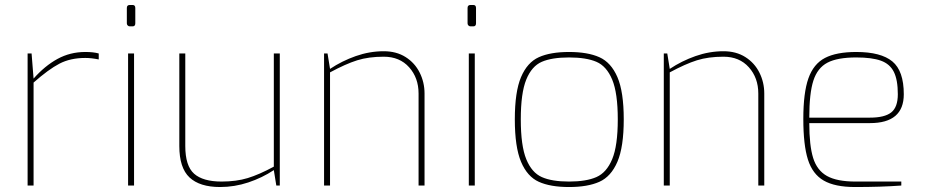

<svg xmlns="http://www.w3.org/2000/svg" viewBox="-20 -746 3724 772"><path d="M91 -531H107L115 -430Q160 -481 211 -509Q262 -537 323 -537Q356 -537 377 -531V-507Q347 -513 323 -513Q263 -513 219 -490Q175 -467 115 -414V0H91Z M490 -652V-714Q490 -726 502 -726H513Q524 -726 524 -714V-652Q524 -640 513 -640H502Q497 -640 493.5 -643.5Q490 -647 490 -652ZM495 -531H519V0H495Z M701 -159V-531H725V-159Q725 -79 760.5 -47.5Q796 -16 871 -16Q930 -16 976 -30Q1022 -44 1081 -76V-531H1105V0H1091L1081 -62Q1034 -31 978.5 -12.5Q923 6 865 6Q783 6 742 -32.5Q701 -71 701 -159Z M1283 -531H1297L1307 -469Q1355 -501 1410.5 -520.5Q1466 -540 1523 -540Q1574 -540 1611 -516.5Q1648 -493 1667.5 -454Q1687 -415 1687 -370V0H1663V-370Q1663 -433 1625 -475.5Q1587 -518 1523 -518Q1462 -518 1416 -503.5Q1370 -489 1307 -455V0H1283Z M1860 -652V-714Q1860 -726 1872 -726H1883Q1894 -726 1894 -714V-652Q1894 -640 1883 -640H1872Q1867 -640 1863.5 -643.5Q1860 -647 1860 -652ZM1865 -531H1889V0H1865Z M2050 -266Q2050 -377 2075 -436Q2100 -495 2146.5 -516Q2193 -537 2268 -537Q2343 -537 2390 -516Q2437 -495 2462.5 -436Q2488 -377 2488 -266Q2488 -155 2462.5 -95.5Q2437 -36 2390 -15Q2343 6 2268 6Q2193 6 2146.5 -15Q2100 -36 2075 -95.5Q2050 -155 2050 -266ZM2464 -266Q2464 -372 2441.5 -426Q2419 -480 2378 -497.5Q2337 -515 2268 -515Q2199 -515 2158.5 -497.5Q2118 -480 2096 -426Q2074 -372 2074 -266Q2074 -160 2096 -106Q2118 -52 2158.5 -34Q2199 -16 2268 -16Q2337 -16 2378 -34Q2419 -52 2441.5 -106Q2464 -160 2464 -266Z M2649 -531H2663L2673 -469Q2721 -501 2776.5 -520.5Q2832 -540 2889 -540Q2940 -540 2977 -516.5Q3014 -493 3033.5 -454Q3053 -415 3053 -370V0H3029V-370Q3029 -433 2991 -475.5Q2953 -518 2889 -518Q2828 -518 2782 -503.5Q2736 -489 2673 -455V0H2649Z M3210 -268Q3210 -373 3230.5 -431Q3251 -489 3297 -513Q3343 -537 3423 -537Q3522 -537 3568 -499Q3614 -461 3614 -367Q3614 -251 3478 -251H3234Q3234 -161 3249.5 -111Q3265 -61 3305 -38.5Q3345 -16 3420 -16H3604V0Q3524 6 3418 6Q3337 6 3292 -20Q3247 -46 3228.5 -104.5Q3210 -163 3210 -268ZM3478 -273Q3537 -273 3563.5 -294Q3590 -315 3590 -367Q3590 -425 3574 -457Q3558 -489 3522 -502Q3486 -515 3423 -515Q3347 -515 3307 -494Q3267 -473 3250.5 -422Q3234 -371 3234 -273Z"/></svg>

Font: Exo Thin
Style: Regular
Weight: 250
Designer: Natanael Gama
Foundry: Natanael Gama
Version: Version 1.500; ttfautohint (v1.6)